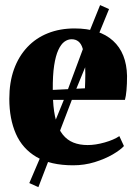

<svg xmlns="http://www.w3.org/2000/svg" viewBox="-20 -654 550 773"><path d="M274.5 11.5Q184 11.5 127.2 -21.8Q70.5 -55 44 -115.2Q17.5 -175.5 17.5 -256Q17.5 -322.5 36.2 -374.8Q55 -427 89.8 -464Q124.5 -501 172.8 -520.2Q221 -539.5 280 -539.5Q380.5 -539.5 435 -490Q489.5 -440.5 491.5 -348.5Q491.5 -314.5 489.2 -290.2Q487 -266 483 -252H193.5Q196 -202.5 205.8 -168Q215.5 -133.5 233 -111.8Q250.5 -90 275.5 -80Q300.5 -70 333 -70Q364.5 -70 401.5 -80.5Q438.5 -91 460.5 -106L479 -66Q465 -50.5 433.8 -32.2Q402.5 -14 361 -1.2Q319.5 11.5 274.5 11.5ZM192.5 -292 322 -298.5Q322.5 -313.5 323 -326.8Q323.5 -340 323.5 -355Q323.5 -423.5 312.5 -459.8Q301.5 -496 268 -496Q253 -496 239.2 -486Q225.5 -476 214.8 -452.8Q204 -429.5 198 -390.2Q192 -351 192.5 -292ZM134.5 99.5 98 83 153.5 -47 245 -271.5 339 -524.5 383 -633.5 419 -617.5 375 -510 273.5 -263 186 -34.5Z"/></svg>

Font: Merriweather 96pt Black
Style: Regular
Weight: 900
Version: Version 2.100